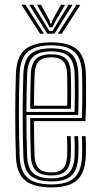

<svg xmlns="http://www.w3.org/2000/svg" viewBox="-20 -787 424 814"><path d="M198.2 7.5Q124 7.5 87.2 -21.5Q50.5 -50.5 47.5 -121.8Q46 -166.2 45.2 -212.4Q44.5 -258.5 44.5 -304.5Q44.5 -350.5 45.4 -394.2Q46.2 -438 47.5 -477Q51 -549 87.4 -578.2Q123.8 -607.5 197.5 -607.5Q272 -607.5 306.2 -577.9Q340.5 -548.2 343.8 -478.5Q344.2 -471 344.5 -448.6Q344.8 -426.2 344.9 -395.6Q345 -365 344.5 -332.8Q344 -300.5 342.5 -273.5H124Q124.2 -247 124.5 -222.8Q124.8 -198.5 125.2 -175Q125.8 -151.5 126.5 -126.8Q128 -89 144.6 -72.5Q161.2 -56 198.2 -56Q229.8 -56 246.1 -71.4Q262.5 -86.8 264.5 -126Q265.5 -143.8 265.2 -167.5Q265 -191.2 263.8 -209.8H279.8Q281 -188.2 281 -164.4Q281 -140.5 280.2 -125.5Q278 -81.5 258.9 -62.4Q239.8 -43.2 198.2 -43.2Q153 -43.2 132.8 -62.8Q112.5 -82.2 110.8 -126.2Q109.8 -153.5 109.1 -181Q108.5 -208.5 108.2 -235.2Q108 -262 107.8 -286.5H327.2Q328.2 -313.5 328.6 -343.5Q329 -373.5 328.9 -401.2Q328.8 -429 328.5 -449.6Q328.2 -470.2 327.8 -477.8Q325 -540.8 294.8 -567.8Q264.5 -594.8 197.5 -594.8Q131.5 -594.8 98.8 -568Q66 -541.2 63.2 -474.8Q61.8 -440.2 61 -397.1Q60.2 -354 60.2 -307Q60.2 -260 61 -213.2Q61.8 -166.5 63.2 -124.8Q65.8 -61.2 96.8 -33.2Q127.8 -5.2 198.2 -5.2Q263.8 -5.2 294.2 -32.5Q324.8 -59.8 327.8 -123.8Q328.2 -134.2 328.4 -149.5Q328.5 -164.8 328.2 -180.9Q328 -197 327 -209.8H342.8Q344.2 -190.5 344.4 -164.8Q344.5 -139 343.8 -123Q340.2 -53.2 306.4 -22.9Q272.5 7.5 198.2 7.5ZM198.2 -17.8Q139.8 -17.8 110.6 -41.5Q81.5 -65.2 79 -124.5Q77.8 -161.2 77 -205.5Q76.2 -249.8 76.2 -296.9Q76.2 -344 76.9 -389.4Q77.5 -434.8 79 -473.8Q81.5 -533.8 110.2 -558Q139 -582.2 197.5 -582.2Q256 -582.2 282.8 -557.9Q309.5 -533.5 312 -477.5Q312.5 -468.2 312.9 -440Q313.2 -411.8 313.1 -374.2Q313 -336.8 311.8 -299.5H92Q92 -255.5 92.8 -209.6Q93.5 -163.8 95 -125.5Q97 -73.5 121.8 -52.1Q146.5 -30.8 198.2 -30.8Q247.2 -30.8 270.4 -52.2Q293.5 -73.8 296.2 -124.8Q297 -140.2 296.9 -165.1Q296.8 -190 295.5 -209.8H311.2Q312.5 -189.5 312.6 -164.9Q312.8 -140.2 312 -124.2Q309.2 -67.2 282.8 -42.5Q256.2 -17.8 198.2 -17.8ZM92 -312.5H296.2Q297.2 -345.8 297.2 -379.5Q297.2 -413.2 297 -439.6Q296.8 -466 296.2 -476.5Q294 -526 271.1 -547.6Q248.2 -569.2 197.5 -569.2Q145 -569.2 121.1 -547.1Q97.2 -525 95 -473Q93.5 -436.5 92.9 -394.4Q92.2 -352.2 92 -312.5ZM108 -325.8Q108 -344.2 108.4 -369.2Q108.8 -394.2 109.2 -421.1Q109.8 -448 110.8 -472.2Q112.5 -517.8 132.9 -537.2Q153.2 -556.8 197.5 -556.8Q240 -556.8 259.2 -538Q278.5 -519.2 280.2 -476Q280.8 -465.5 281.1 -441.4Q281.5 -417.2 281.4 -386.8Q281.2 -356.2 280.5 -325.8ZM124 -338.8H264.8Q265.5 -368.8 265.5 -396.8Q265.5 -424.8 265.2 -445.8Q265 -466.8 264.5 -475Q263 -510.2 248.2 -527.1Q233.5 -544 197.5 -544Q160.2 -544 144.1 -526.8Q128 -509.5 126.5 -471.8Q126 -448.2 125.4 -426.1Q124.8 -404 124.5 -382.5Q124.2 -361 124 -338.8ZM71 -766.8H88L166.2 -644.2H149.8ZM104 -766.8H121.2L174.5 -679.5L190 -655.2H202L217.2 -679.5L270.5 -766.8H287.8L211 -644.2H180.8ZM136.8 -766.8H154L190 -700.2L193.2 -687.5H198.8L201.8 -700.2L238.2 -766.8H255.5L212 -691.5L202 -671.2H190L180 -691.5ZM303.8 -766.8H320.8L242 -644.2H225.5Z"/></svg>

Font: Big Shoulders Inline Text Thin
Style: Regular
Weight: 400
Version: Version 2.002